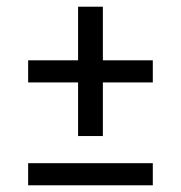

<svg xmlns="http://www.w3.org/2000/svg" viewBox="-20 -553 540 573"><path d="M213 -147V-307H64V-373H213V-533H287V-373H436V-307H287V-147ZM64 0V-66H436V0Z"/></svg>

Font: Moesevka
Style: Regular
Weight: 400
Monospace: yes
Designer: Belleve Invis
Foundry: Belleve Invis
Version: Version 32.5.0; ttfautohint (v1.8.4)